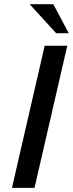

<svg xmlns="http://www.w3.org/2000/svg" viewBox="-20 -912 353 932"><path d="M252.4 -751 124 -891.6H238.8L313.5 -751ZM38.1 0 196.8 -689.9H306.6L147.5 0Z"/></svg>

Font: HK Grotesk SemiBold Italic
Style: Regular
Weight: 600
Italic angle: -13°
Designer: Alfredo Marco Pradil and Stefan Peev
Foundry: Hanken Design Co.
Version: Version 1.000;PS 001.000;hotconv 1.0.88;makeotf.lib2.5.64775